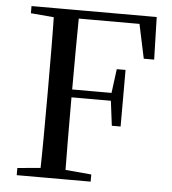

<svg xmlns="http://www.w3.org/2000/svg" viewBox="-52 -780 740 828"><g transform="rotate(5 317.5 -366.0)"><path d="M51 0V-31L193 -44H224L371 -31V0ZM150 0Q152 -84 152.5 -169Q153 -254 153 -339V-392Q153 -478 152.5 -562.5Q152 -647 150 -732H259Q258 -648 257.5 -561.5Q257 -475 257 -382V-358Q257 -259 257.5 -172Q258 -85 259 0ZM205 -355V-389H450V-355ZM441 -248 427 -359V-386L441 -493H479V-248ZM51 -701V-732H205V-689H193ZM553 -548 515 -727 568 -696H205V-732H593L598 -548Z"/></g></svg>

Font: Noto Serif JP ExtraLight Medium
Style: Regular
Weight: 500
Version: Version 2.003-H1;hotconv 1.1.1;makeotfexe 2.6.0